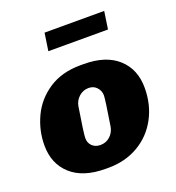

<svg xmlns="http://www.w3.org/2000/svg" viewBox="-135 -844 882 962"><g transform="rotate(-20 306.5 -363.0)"><path d="M587 -305Q587 -215 548 -143Q509 -71 439 -30.5Q369 10 280 10H265Q145 10 80.5 -48.5Q16 -107 16 -205Q16 -284 50 -356.5Q84 -429 153.5 -475Q223 -521 323 -521H340Q458 -521 522.5 -462.5Q587 -404 587 -305ZM243 -330Q221 -194 221 -169Q221 -143 238 -127Q255 -111 281 -111Q312 -111 333.5 -131Q355 -151 360 -181Q382 -318 382 -339Q382 -363 365.5 -381.5Q349 -400 322 -400Q292 -400 270 -380Q248 -360 243 -330ZM528 -736 514 -642H196L210 -736Z"/></g></svg>

Font: Chivo Black Italic
Style: Regular
Weight: 900
Italic angle: -8.05°
Designer: Hector Gatti
Foundry: Omnibus-Type
Version: Version 1.007